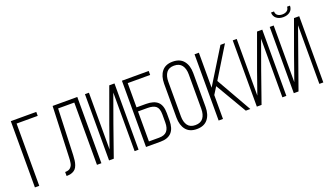

<svg xmlns="http://www.w3.org/2000/svg" viewBox="-74 -1365 3277 1907"><g transform="rotate(-20 1564.0 -412.0)"><path d="M40 0V-700.2H309.1V-658.2H85.9V0Z M374.5 1V-41Q393.6 -41 408 -45.4Q422.4 -49.8 431.6 -59.3Q440.9 -68.8 446.5 -78.9Q452.1 -88.9 455.1 -105.7Q458 -122.6 459.2 -135.7Q460.4 -148.9 460.9 -169.9L481.9 -700.2H742.7V0H695.8V-658.2H524.9L506.8 -170.9Q505.4 -139.2 502.4 -116.5Q499.5 -93.8 491.5 -70.3Q483.4 -46.9 470.5 -32.5Q457.5 -18.1 435.8 -8.8Q414.1 0.5 383.8 1Z M823.7 0V-700.2H865.7V-101.1L946.8 -332L1080.6 -700.2H1135.7V0H1093.8V-619.1L987.8 -325.2L873.5 0Z M1214.4 0V-700.2H1497.6V-658.2H1260.3V-401.9H1360.4Q1442.9 -401.9 1483.2 -365Q1523.4 -328.1 1523.4 -246.1V-167Q1523.4 0 1368.2 0ZM1260.3 -42H1368.2Q1425.3 -42 1451.4 -72.5Q1477.5 -103 1477.5 -164.1V-249Q1477.5 -311 1449.7 -335Q1421.9 -358.9 1360.4 -358.9H1260.3Z M1598.1 -170.9V-528.8Q1598.1 -609.4 1636.5 -657.7Q1674.8 -706.1 1751 -706.1Q1828.6 -706.1 1867.4 -657.7Q1906.2 -609.4 1906.2 -528.8V-170.9Q1906.2 -90.3 1867.4 -42.2Q1828.6 5.9 1751 5.9Q1674.8 5.9 1636.5 -42.2Q1598.1 -90.3 1598.1 -170.9ZM1644 -168Q1644 -106.9 1669.9 -71.5Q1695.8 -36.1 1751 -36.1Q1807.1 -36.1 1833.5 -71.8Q1859.9 -107.4 1859.9 -168V-532.2Q1859.9 -592.8 1833.5 -628.4Q1807.1 -664.1 1751 -664.1Q1695.8 -664.1 1669.9 -628.7Q1644 -593.3 1644 -532.2Z M1981.9 0V-700.2H2027.8V-330.1L2255.9 -700.2H2303.7L2104 -374L2316.9 0H2269L2075.7 -329.1L2027.8 -252.9V0Z M2385.7 0V-700.2H2427.7V-101.1L2508.8 -332L2642.6 -700.2H2697.8V0H2655.8V-619.1L2549.8 -325.2L2435.5 0Z M2776.4 0V-700.2H2818.4V-101.1L2906.2 -350.1L3033.2 -700.2H3088.4V0H3046.4V-619.1L2826.2 0ZM2837.4 -830.1H2869.1Q2869.6 -801.8 2888.9 -787.8Q2908.2 -773.9 2937.5 -773.9Q2967.3 -773.9 2986.6 -787.8Q3005.9 -801.8 3007.3 -830.1H3038.1Q3037.6 -790 3009.8 -767.6Q2981.9 -745.1 2937.5 -745.1Q2893.6 -745.1 2865.7 -767.8Q2837.9 -790.5 2837.4 -830.1Z"/></g></svg>

Font: Bebas Neue Book
Style: Regular
Weight: 400
Designer: Ryoichi Tsunekawa
Foundry: Ryoichi Tsunekawa
Version: Version 001.003